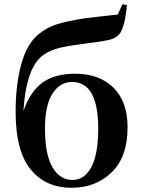

<svg xmlns="http://www.w3.org/2000/svg" viewBox="-20 -873 666 909"><path d="M323 -21Q380 -21 412.5 -82Q445 -143 445 -264Q445 -485 321 -485Q264 -485 228.5 -430Q193 -375 193 -265Q193 -141 228.5 -81Q264 -21 323 -21ZM560 -853 581 -849Q571 -740 543 -709Q539 -705 534 -701Q529 -697 522.5 -694Q516 -691 510.5 -688.5Q505 -686 495 -684Q485 -682 478.5 -680.5Q472 -679 459 -677Q446 -675 439 -674Q432 -673 416.5 -671Q401 -669 393 -668Q306 -657 262.5 -646.5Q219 -636 187 -614Q104 -557 91 -348Q124 -441 182 -482.5Q240 -524 336 -524Q450 -524 517 -458Q584 -392 584 -270Q584 -130 508.5 -57Q433 16 319 16Q196 16 125 -71Q54 -158 54 -342Q54 -471 80 -566.5Q106 -662 157 -706Q197 -741 246 -757Q295 -773 379 -786Q407 -790 462.5 -796Q518 -802 537 -804Z"/></svg>

Font: Swei Spring CJKtc
Style: Bold
Weight: 700
Version: Version 1.021